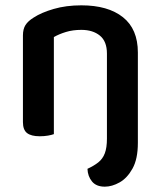

<svg xmlns="http://www.w3.org/2000/svg" viewBox="-20 -505 603 720"><path d="M497 -308V-210H381V-304Q381 -350 354.5 -371.5Q328 -393 285 -393Q253 -393 227 -385Q201 -377 182 -366V-210H66V-372Q66 -396 75.5 -411Q85 -426 106 -439Q135 -458 181.5 -471.5Q228 -485 285 -485Q385 -485 441 -440.5Q497 -396 497 -308ZM66 -260H182V-2Q174 1 160 3.5Q146 6 129 6Q97 6 81.5 -6Q66 -18 66 -47ZM308 128Q332 117 348.5 104Q365 91 373 70Q381 49 381 15V-251H497V31Q497 91 477 127Q457 163 428.5 179Q400 195 373 195Q341 195 325 175.5Q309 156 308 128Z"/></svg>

Font: BalooTamma2SemiBold
Style: Regular
Weight: 600
Designer: Divya Kowshik, Shuchita Grover and Ek Type
Foundry: Ek Type
Version: Version 1.700